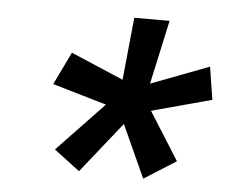

<svg xmlns="http://www.w3.org/2000/svg" viewBox="-39 -755 615 520"><g transform="rotate(5 268.0 -495.0)"><path d="M103 -513 250 -470 123 -337 193 -284 303 -422 368 -279 455 -334 373 -464 536 -508 522 -597 364 -537 402 -711H306L289 -541L146 -602Z"/></g></svg>

Font: Asimov Pro
Style: BdObl
Weight: 700
Designer: Google
Version: Version 2.000980; 2014